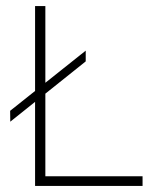

<svg xmlns="http://www.w3.org/2000/svg" viewBox="-20 -615 499 635"><path d="M96 0V-595H130V-32H451.5V0ZM14 -212.5 13.5 -248.5 263.5 -447.5V-412Z"/></svg>

Font: Encode Sans SC Thin
Style: Regular
Weight: 250
Designer: Multiple Designers
Foundry: Impallari Type
Version: Version 3.002